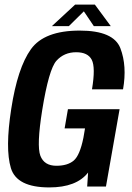

<svg xmlns="http://www.w3.org/2000/svg" viewBox="-20 -814 578 838"><path d="M195 4Q53 4 27.5 -80.5Q2 -165 29 -338.5Q56.5 -517.5 114.8 -599Q173 -680.5 328 -680.5Q476 -680.5 505.5 -603.2Q535 -526 517 -424H381.5Q397.5 -520 380.5 -553Q363.5 -586 312.5 -586Q260 -586 226.5 -549Q193 -512 164 -332Q139.5 -178 156.2 -134.2Q173 -90.5 226 -90.5Q275 -90.5 301.8 -113.2Q328.5 -136 344 -212.5L351 -253.5H262L276.5 -337.5H502L442.5 0H360.5L364.5 -61Q314 4 195 4ZM206.5 -700 308 -794H394L463.5 -700H389.5L346 -764.5L280.5 -700Z"/></svg>

Font: Anybody SemiBold
Style: Italic
Weight: 600
Italic angle: -10°
Designer: Tyler Finck
Foundry: Etcetera Type Company
Version: Version 1.010; ttfautohint (v1.8.3) -l 8 -r 50 -G 200 -x 14 